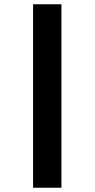

<svg xmlns="http://www.w3.org/2000/svg" viewBox="-20 -880 443 900"><path d="M135 0H268V-860H135Z"/></svg>

Font: Spartan
Style: Bold
Weight: 700
Designer: Matt Bailey, Mirko Velimirovic
Foundry: Matt Bailey
Version: Version 1.003; ttfautohint (v1.8.3)